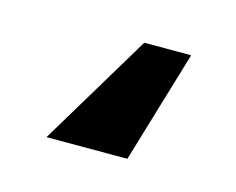

<svg xmlns="http://www.w3.org/2000/svg" viewBox="-42 -14 344 280"><g transform="rotate(15 130.0 126.0)"><path d="M217.8 41 167 210.9H44.9L147 41Z"/></g></svg>

Font: Inter Display Semi Bold
Style: Regular
Weight: 600
Designer: Rasmus Andersson
Foundry: rsms
Version: Version 4.000;git-37864ae